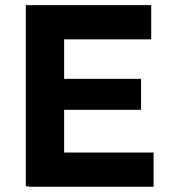

<svg xmlns="http://www.w3.org/2000/svg" viewBox="-20 -723 672 745"><path d="M228.9 -703.1V0H80.1V-703.1ZM527.3 -417.1V-296.9H86.5V-417.1ZM576 -131.2V1.6H92.3V-131.2ZM566.7 -703.1V-570.3H86.7V-703.1Z"/></svg>

Font: Wand UI Pro
Style: Regular
Weight: 400
Designer: Andreas Faust
Version: Version 1.003;FEAKit 1.0